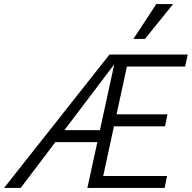

<svg xmlns="http://www.w3.org/2000/svg" viewBox="-54 -927 946 947"><path d="M-34 0 486 -658H546L48 0ZM180 -226 212 -285H487L475 -226ZM460 -304 473 -363H772L760 -304ZM377 0 520 -658H872L859 -599H572L455 -59H770L758 0ZM604 -735 717 -907H800L661 -735Z"/></svg>

Font: Ysabeau Office
Style: Italic
Weight: 400
Italic angle: -12°
Designer: Christian Thalmann (Catharsis Fonts)
Version: Version 2.001;gftools[0.9.30]; featfreeze: tnum,lnum,ss02